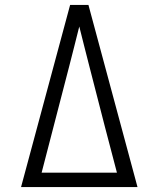

<svg xmlns="http://www.w3.org/2000/svg" viewBox="-20 -755 640 775"><path d="M65 0 263 -735H337L535 0ZM452 -58 403 -245 340 -490Q330 -529 320 -568.5Q310 -608 300 -648Q290 -608 280 -568.5Q270 -529 260 -490L148 -58Z"/></svg>

Font: Iosevka SS04 Light Extended
Style: Regular
Weight: 300
Width: 7
Monospace: yes
Designer: Belleve Invis
Foundry: Belleve Invis
Version: Version 19.0.0; ttfautohint (v1.8.4)